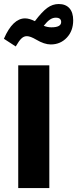

<svg xmlns="http://www.w3.org/2000/svg" viewBox="-31 -954 392 974"><path d="M61.5 -622.6V0H219.2V-622.6ZM146 -846.7C127 -856 110.4 -860.8 96.2 -860.8C54.7 -860.8 18.6 -826.2 -11.2 -757.3L48.8 -718.3C71.8 -757.8 85.4 -770.5 105.5 -770.5C117.2 -770.5 132.8 -764.6 152.8 -752.9C179.7 -736.8 204.6 -728.5 226.6 -728.5C259.3 -728.5 286.6 -740.2 308.1 -763.2C329.6 -786.1 340.3 -815.4 340.3 -851.1C340.3 -903.8 314 -933.6 267.1 -933.6C246.1 -933.6 227.1 -927.2 209 -914.1C190.9 -900.9 169.9 -878.4 146 -846.7ZM190.9 -823.2C213.9 -852.5 231.9 -864.3 252 -864.3C270 -864.3 279.3 -856.9 279.3 -842.3C279.3 -824.2 262.7 -815.4 229.5 -815.4C216.3 -815.4 203.6 -817.9 190.9 -823.2Z"/></svg>

Font: Estedad ExtraBold
Style: Regular
Weight: 800
Designer: Amin Abedi
Version: Version 7.3